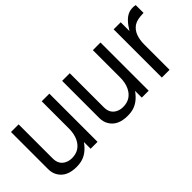

<svg xmlns="http://www.w3.org/2000/svg" viewBox="-15 -996 1476 1476"><g transform="rotate(-45 722.5 -258.0)"><path d="M482 0H407V-73Q351 6 277 19Q257 23 232 23Q125 23 84 -47Q65 -78 65 -120V-524H148V-153Q148 -83 207 -59Q228 -50 256 -50Q341 -50 379 -128Q399 -170 399 -227V-524H482Z M1038 0H963V-73Q907 6 833 19Q813 23 788 23Q681 23 640 -47Q621 -78 621 -120V-524H704V-153Q704 -83 763 -59Q784 -50 812 -50Q897 -50 935 -128Q955 -170 955 -227V-524H1038Z M1181 -524H1258V-429Q1283 -470 1307 -495Q1349 -539 1401 -539H1412L1433 -536V-451Q1361 -450 1330 -429Q1328 -428 1326 -427L1324 -425Q1265 -382 1265 -272V0H1181Z"/></g></svg>

Font: SolaimanLipi Normal
Style: Regular
Weight: 400
Designer: Solaiman Karim
Foundry: Ekushey
Version: Designed by Solaiman Karim | Developed Version 2.002 : Al Ma